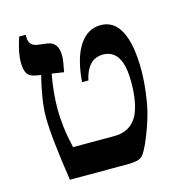

<svg xmlns="http://www.w3.org/2000/svg" viewBox="-99 -734 762 820"><g transform="rotate(-15 282.5 -323.5)"><path d="M110 0Q96 -92 88 -165.5Q80 -239 80 -284Q80 -324 88 -372.5Q96 -421 107 -464L89 -467Q59 -471 48 -487.5Q37 -504 37 -538Q37 -559 42 -585Q47 -611 59 -647H88V-636Q88 -599 122 -593L168 -587Q215 -580 215 -522Q215 -506 212 -489.5Q209 -473 205 -450L152 -458Q137 -378 137 -304Q137 -268 142 -225.5Q147 -183 159 -131H342Q413 -131 445 -190Q471 -243 471 -335Q471 -391 459.5 -422.5Q448 -454 428.5 -467Q409 -480 386 -480Q348 -480 326 -455Q304 -430 296 -389H268Q276 -494 312.5 -549Q349 -604 407 -604Q466 -604 496 -545Q526 -486 526 -372Q526 -316 514 -239.5Q502 -163 459 -64Q447 -38 437.5 -24Q428 -10 411 -5Q394 0 361 0Z"/></g></svg>

Font: Noto Serif Hebrew SemiCondensed SemiBold
Style: Regular
Weight: 600
Width: 4
Designer: Monotype Design Team
Foundry: Monotype Imaging Inc.
Version: Version 2.004; ttfautohint (v1.8.4.7-5d5b)